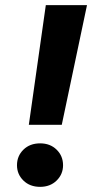

<svg xmlns="http://www.w3.org/2000/svg" viewBox="-20 -720 377 746"><path d="M92 -235 158 -700H318L220 -235ZM136 6Q96 6 71 -18.5Q46 -43 46 -78Q46 -114 71 -138.5Q96 -163 136 -163Q175 -163 200 -138.5Q225 -114 225 -78Q225 -43 200 -18.5Q175 6 136 6Z"/></svg>

Font: DM Sans 12pt Black
Style: Italic
Weight: 900
Italic angle: -10°
Version: Version 4.004;gftools[0.9.30]